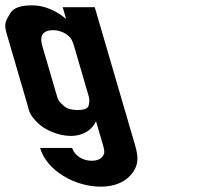

<svg xmlns="http://www.w3.org/2000/svg" viewBox="-64 -503 739 719"><path d="M56.2 -483C13.7 -483 -13.3 -473.5 -24.8 -454.5C-43.5 -423.7 -50 -414.6 -39.3 -378L37.8 -114C46.7 -83.7 44.3 -77.2 74.9 -45C101.8 -16.6 155.4 6 200.4 6C254.6 6 284.5 -23.5 295.6 -49L321.6 40C325.9 54.7 327.4 65.3 326 72C319.6 90 303.9 99 278.9 99C246.1 99 214.4 79.3 206.1 51H86.1C111.1 136.4 216.3 196 313.5 196C384.5 196 423.3 163.2 440.7 131C454.5 104.6 453 78.9 441.6 40L290.8 -476H170.8L183.6 -432C149.3 -461.1 105 -483 56.2 -483ZM204.9 -353C207.7 -347.7 210.4 -340.3 213.2 -331L266.1 -150C271.1 -132.8 272.1 -127.2 268.2 -108.5C265.8 -96.8 251.7 -91 225.8 -91C204.2 -91 187.8 -95.7 176.7 -105C153.9 -124.3 153 -130.7 147.3 -150L94.4 -331C86.5 -358 86.3 -390 135.9 -390C161.1 -390 192.6 -376.3 204.9 -353Z"/></svg>

Font: Din Kursivschrift
Style: BreitLeft
Weight: 400
Version: Version 1.089